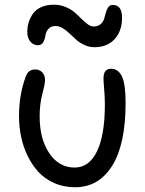

<svg xmlns="http://www.w3.org/2000/svg" viewBox="-20 -749 618 818"><path d="M142.1 -556.2Q122.1 -556.2 109.1 -572Q96.2 -587.9 96.2 -612.8Q96.2 -634.3 102.3 -654.1Q108.4 -673.8 120.8 -691.2Q133.3 -708.5 156 -718.8Q178.7 -729 209 -729Q235.8 -729 259 -719.5Q282.2 -710 297.9 -696.3Q313.5 -682.6 326.9 -668.9Q340.3 -655.3 353.5 -645.8Q366.7 -636.2 378.9 -636.2Q397 -636.2 408.2 -645.8Q419.4 -655.3 423.6 -668.7Q427.7 -682.1 431.2 -695.6Q434.6 -709 441.2 -718.5Q447.8 -728 460 -728Q500 -728 500 -673.8Q500 -617.2 468.5 -582.5Q437 -547.9 382.8 -547.9Q360.4 -547.9 340.1 -557.1Q319.8 -566.4 304.9 -579.6Q290 -592.8 276.4 -606.2Q262.7 -619.6 247.3 -628.9Q231.9 -638.2 216.8 -638.2Q196.3 -638.2 185.8 -625.2Q175.3 -612.3 173.3 -597.2Q171.4 -582 164.1 -569.1Q156.7 -556.2 142.1 -556.2ZM299.8 48.8Q251.5 48.8 211.2 31Q170.9 13.2 143.6 -16.6Q116.2 -46.4 97.2 -85.9Q78.1 -125.5 69.6 -168Q61 -210.4 61 -254.9Q61 -346.2 89.8 -422.9Q100.1 -453.1 129.9 -453.1Q148.9 -453.1 160.4 -440.4Q171.9 -427.7 171.9 -407.2Q171.9 -392.1 160.4 -348.4Q148.9 -304.7 148.9 -253.9Q148.9 -156.7 190.2 -95.9Q231.4 -35.2 297.9 -35.2Q359.9 -35.2 393.3 -104.5Q426.8 -173.8 426.8 -305.2Q426.8 -336.4 423.8 -369.1Q420.9 -401.9 420.9 -415Q420.9 -456.1 453.1 -456.1Q483.9 -456.1 499.5 -423.3Q515.1 -390.6 515.1 -311Q515.1 -133.8 457.8 -42.5Q400.4 48.8 299.8 48.8Z"/></svg>

Font: Shantell Sans Bouncy
Style: Regular
Weight: 400
Designer: Stephen Nixon, Anya Danilova, Shantell Martin
Foundry: Arrow Type
Version: Version 1.006;[9816181b4]